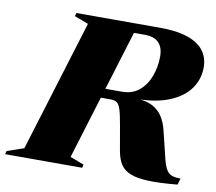

<svg xmlns="http://www.w3.org/2000/svg" viewBox="-129 -797 1007 894"><g transform="rotate(10 374.0 -349.5)"><path d="M434.5 -381Q484 -381 516.5 -409Q549 -437 565 -481Q581 -525 581 -573.5Q581 -614.5 559.8 -637.5Q538.5 -660.5 492 -660.5H271.5L334 -705H556.5Q637.5 -705 688.8 -687.2Q740 -669.5 764.8 -636.8Q789.5 -604 789.5 -558.5Q789.5 -501.5 757.5 -457Q725.5 -412.5 662.8 -386.5Q600 -360.5 507.5 -359.5V-361Q552 -359.5 581.5 -344.5Q611 -329.5 629.2 -302Q647.5 -274.5 656.5 -235.5L688.5 -104.5Q696.5 -73 706.8 -56.8Q717 -40.5 733 -35.2Q749 -30 773 -30L764.5 0Q681 8 627 6Q573 4 541.8 -8.8Q510.5 -21.5 495.2 -45.5Q480 -69.5 473.5 -105L452.5 -225Q444 -275 436.5 -298.5Q429 -322 418.2 -329.2Q407.5 -336.5 388 -336.5H211.5L181.5 -381ZM251.5 -40.5 317 -15.5 313.5 0H-51L-47 -15.5L32.5 -43L223.5 -664.5L157.5 -689.5L162 -705H455.5Z"/></g></svg>

Font: Newsreader 60pt ExtraBold
Style: Italic
Weight: 800
Italic angle: -17°
Designer: Hugues Gentile
Foundry: Production Type
Version: Version 1.003